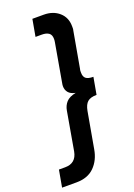

<svg xmlns="http://www.w3.org/2000/svg" viewBox="-224 -806 787 1126"><g transform="rotate(-20 169.5 -243.0)"><path d="M-23 146H16Q84 146 97 77L139 -163Q144 -193 163 -214Q182 -235 223 -243Q193 -249 179.5 -265.5Q166 -282 166 -305Q166 -310 166.5 -314Q167 -318 168 -323L210 -563Q211 -568 211.5 -573.5Q212 -579 212 -584Q212 -610 196.5 -621Q181 -632 153 -632H114L133 -738H204Q262 -738 299.5 -705Q337 -672 337 -617Q337 -611 337 -604.5Q337 -598 335 -591L295 -366Q293 -360 293 -354Q293 -348 293 -343Q293 -318 307 -307Q321 -296 353 -296L334 -190Q296 -190 277.5 -174Q259 -158 252 -120L212 105Q201 170 160 211Q119 252 48 252H-42Z"/></g></svg>

Font: Celebes
Style: Bold Italic
Weight: 700
Italic angle: -10°
Designer: Anugrah Pasau
Foundry: Lafontype
Version: Version 1.000; ttfautohint (v1.8.4)